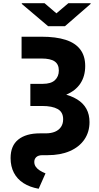

<svg xmlns="http://www.w3.org/2000/svg" viewBox="-20 -956 619 1195"><path d="M114.3 -727.5H238.3Q328.1 -727.5 388.7 -708Q449.2 -688.5 479.7 -647.9Q510.3 -607.4 510.3 -545.4Q510.3 -481.4 480 -436Q449.7 -390.6 391.6 -366.7Q333.5 -342.8 248.5 -342.8H168.9V-434.1H246.1Q297.4 -434.1 321.8 -457Q346.2 -480 346.2 -517.1Q346.2 -555.7 320.3 -573.7Q294.4 -591.8 238.3 -591.8H114.3ZM168.9 -385.3H243.2Q383.3 -384.8 460.2 -337.4Q537.1 -290 537.1 -196.3Q537.1 -134.3 505.1 -87.6Q473.1 -41 414.6 -15.6Q356 9.8 276.4 9.8H244.6Q218.8 9.8 206.1 21.5Q193.4 33.2 193.4 51.8Q193.4 68.4 202.4 81.5Q211.4 94.7 227.1 104.7Q242.7 114.7 263.2 123L220.7 218.8Q165.5 209 126.2 183.8Q86.9 158.7 66.4 119.1Q45.9 79.6 45.9 27.8Q45.9 -49.3 94 -87.6Q142.1 -126 228.5 -126H264.2Q297.9 -126 322.3 -136.2Q346.7 -146.5 359.9 -166.3Q373 -186 373 -213.9Q373 -258.3 339.1 -277.3Q305.2 -296.4 242.2 -296.4H168.9ZM257.3 -936 331.1 -873 405.3 -936H543.9V-931.6L384.3 -793H279.3L115.7 -931.6V-936Z"/></svg>

Font: Inter 17pt ExtraBold
Style: Regular
Weight: 800
Version: Version 4.001;git-66647c0bb